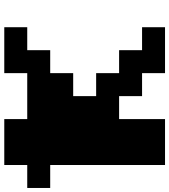

<svg xmlns="http://www.w3.org/2000/svg" viewBox="35 -854 818 929"><g transform="rotate(-90 444.5 -389.0)"><path d="M111.1 0V-555.6H0V-666.7H111.1V-777.8H333.3V-666.7H555.6V-777.8H777.8V-666.7H666.7V-555.6H555.6V-444.4H444.4V-333.3H555.6V-222.2H666.7V-111.1H777.8V0H555.6V-111.1H444.4V-222.2H333.3V0Z"/></g></svg>

Font: Pixeloid Sans
Style: Bold
Weight: 700
Monospace: yes
Designer: GGBot
Version: 0.3